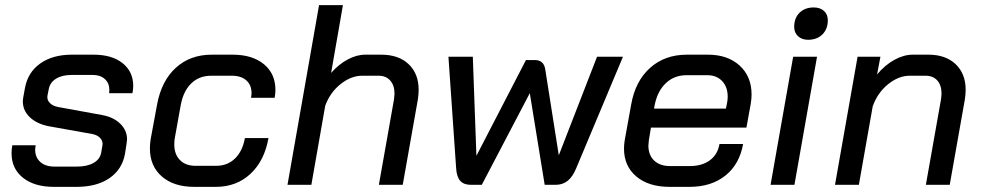

<svg xmlns="http://www.w3.org/2000/svg" viewBox="-20 -720 3828 748"><path d="M25 -123Q25 -138 28 -154H119Q117 -142 117 -137Q117 -107 137 -89Q157 -71 192 -71H280Q319 -71 344 -85Q369 -99 374 -124L379 -153Q382 -169 371 -181.5Q360 -194 339 -198L171 -228Q124 -237 96.5 -263Q69 -289 69 -325Q69 -331 71 -343L77 -376Q88 -438 136.5 -472.5Q185 -507 260 -507H344Q416 -507 457.5 -474Q499 -441 499 -385Q499 -372 496 -357H405Q406 -362 406 -370Q406 -396 388.5 -412Q371 -428 342 -428H259Q222 -428 198.5 -413.5Q175 -399 170 -373L165 -348Q162 -332 173.5 -319.5Q185 -307 207 -303L377 -272Q422 -264 448.5 -238Q475 -212 475 -177Q475 -172 473 -160L467 -121Q456 -60 406.5 -26Q357 8 278 8H190Q114 8 69.5 -27.5Q25 -63 25 -123Z M564 -142Q564 -159 567 -178L592 -313Q609 -405 665 -456Q721 -507 805 -507H886Q963 -507 1008 -470Q1053 -433 1053 -370Q1053 -356 1050 -339H958Q960 -351 960 -357Q960 -389 939.5 -407Q919 -425 883 -425H803Q756 -425 725 -395Q694 -365 684 -310L661 -182Q659 -173 659 -157Q659 -119 681 -96.5Q703 -74 742 -74H822Q866 -74 895.5 -102.5Q925 -131 934 -182H1026Q1010 -93 955.5 -42.5Q901 8 821 8H737Q657 8 610.5 -32.5Q564 -73 564 -142Z M1223 -700H1316L1270 -436Q1299 -469 1334 -488Q1369 -507 1403 -507H1465Q1533 -507 1572 -470Q1611 -433 1611 -370Q1611 -353 1608 -333L1549 0H1456L1515 -333Q1517 -349 1517 -355Q1517 -387 1500.5 -406Q1484 -425 1455 -425H1391Q1348 -425 1307 -392.5Q1266 -360 1247 -308L1193 0H1100Z M2407 -499 2225 -65Q2211 -31 2191.5 -15.5Q2172 0 2145 0H2102L2044 -357L1857 0H1814Q1787 0 1773 -15.5Q1759 -31 1757 -65L1727 -499H1822L1836 -113L2029 -486H2064Q2098 -486 2104 -451L2157 -115L2306 -499Z M2411 -141Q2411 -157 2414 -175L2439 -313Q2455 -404 2512.5 -455.5Q2570 -507 2656 -507H2738Q2815 -507 2861.5 -464.5Q2908 -422 2908 -352Q2908 -335 2905 -317L2888 -223H2516L2508 -175Q2506 -159 2506 -153Q2506 -116 2528.5 -94.5Q2551 -73 2591 -73H2667Q2715 -73 2745.5 -95.5Q2776 -118 2783 -159H2875Q2861 -80 2806 -36Q2751 8 2666 8H2589Q2507 8 2459 -32.5Q2411 -73 2411 -141ZM2808 -297 2812 -316Q2815 -330 2815 -343Q2815 -381 2793.5 -404Q2772 -427 2736 -427H2654Q2607 -427 2574.5 -396.5Q2542 -366 2531 -313L2528 -297Z M3074 -615Q3074 -650 3095 -670.5Q3116 -691 3150 -691Q3175 -691 3190 -677.5Q3205 -664 3205 -641Q3205 -607 3184 -586Q3163 -565 3128 -565Q3104 -565 3089 -579Q3074 -593 3074 -615ZM3070 -499H3163L3075 0H2982Z M3321 -499H3410L3397 -430Q3428 -467 3464.5 -487Q3501 -507 3536 -507H3597Q3664 -507 3703 -470Q3742 -433 3742 -370Q3742 -353 3739 -333L3680 0H3587L3646 -333Q3648 -349 3648 -356Q3648 -388 3631.5 -406.5Q3615 -425 3586 -425H3524Q3481 -425 3440 -392Q3399 -359 3380 -306L3326 0H3233Z"/></svg>

Font: Bai Jamjuree Medium
Style: Italic
Weight: 500
Italic angle: -10°
Version: Version 1.000; ttfautohint (v1.6)